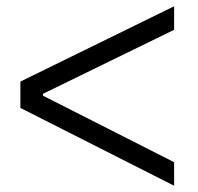

<svg xmlns="http://www.w3.org/2000/svg" viewBox="-20 -592 630 612"><path d="M45 -248V-332L535 -572V-497L117 -293V-287L535 -75V0Z"/></svg>

Font: Chakra Petch
Style: Regular
Weight: 400
Designer: Katatrad Aksorn Co.,Ltd.
Foundry: Cadson Demak Co.,Ltd.
Version: Version 1.000; ttfautohint (v1.6)